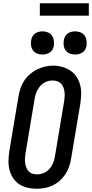

<svg xmlns="http://www.w3.org/2000/svg" viewBox="-20 -1148 564 1176"><path d="M204 8Q175 8 147.5 1.5Q120 -5 97.5 -20Q75 -35 60 -58Q45 -81 38 -108Q31 -135 32 -164Q33 -193 37 -222L93 -556Q97 -581 105 -605.5Q113 -630 127.5 -652.5Q142 -675 162.5 -693Q183 -711 206.5 -722.5Q230 -734 255 -740Q280 -746 306 -746Q335 -746 362 -738Q389 -730 411.5 -715Q434 -700 449 -677Q464 -654 471 -627Q478 -600 477 -571Q476 -542 472 -513L416 -179Q412 -154 404 -129.5Q396 -105 381.5 -82.5Q367 -60 347 -42Q327 -24 303 -12.5Q279 -1 254 3.5Q229 8 204 8ZM206 -80Q227 -80 248 -88.5Q269 -97 283.5 -114Q298 -131 306 -151.5Q314 -172 317 -193L373 -528Q375 -543 376 -557.5Q377 -572 375 -586.5Q373 -601 368 -614Q363 -627 353.5 -636.5Q344 -646 330 -650.5Q316 -655 301 -655Q280 -655 260 -646Q240 -637 225.5 -620Q211 -603 203 -583Q195 -563 192 -542L136 -207Q134 -193 133 -178Q132 -163 134 -149Q136 -135 141 -122Q146 -109 155 -99Q164 -89 177.5 -84.5Q191 -80 206 -80ZM440 -814Q423 -814 407.5 -820Q392 -826 382.5 -839Q373 -852 370.5 -868.5Q368 -885 371 -902Q373 -914 379 -925Q385 -936 395 -943Q405 -950 417 -953Q429 -956 440 -956Q457 -956 472.5 -950Q488 -944 497.5 -931Q507 -918 509.5 -901.5Q512 -885 510 -868Q508 -856 502 -845Q496 -834 485.5 -827Q475 -820 463.5 -817Q452 -814 440 -814ZM240 -814Q223 -814 207.5 -820Q192 -826 182.5 -839Q173 -852 170.5 -868.5Q168 -885 171 -902Q173 -914 179 -925Q185 -936 195 -943Q205 -950 217 -953Q229 -956 240 -956Q257 -956 272.5 -950Q288 -944 297.5 -931Q307 -918 309.5 -901.5Q312 -885 310 -868Q308 -856 302 -845Q296 -834 285.5 -827Q275 -820 263.5 -817Q252 -814 240 -814ZM224 -1052V-1128H524V-1052Z"/></svg>

Font: Iosevka Slab Semibold Oblique
Style: Regular
Weight: 600
Italic angle: -9°
Monospace: yes
Designer: Belleve Invis
Foundry: Belleve Invis
Version: Version 11.1.1; ttfautohint (v1.8.3)